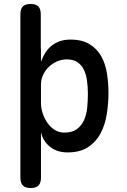

<svg xmlns="http://www.w3.org/2000/svg" viewBox="-20 -760 640 970"><path d="M83 -688Q83 -715 95.5 -727.5Q108 -740 134.5 -740Q161 -740 173.5 -727.5Q186 -715 186 -688V-522Q187 -516 187 -508V-448Q196 -473 209 -493.5Q222 -514 240 -528.5Q258 -543 281.5 -551.5Q305 -560 336 -560Q395 -560 433 -536.5Q471 -513 492 -475Q513 -437 520.5 -388.5Q528 -340 528 -290Q528 -237 519.5 -183.5Q511 -130 488.5 -87Q466 -44 425.5 -17Q385 10 321 10Q268 10 232 -19Q196 -48 187 -93V138Q187 165 174 177.5Q161 190 135 190Q109 190 96 177.5Q83 165 83 138ZM318 -460Q292 -460 268 -449.5Q244 -439 226 -421.5Q208 -404 197.5 -381Q187 -358 187 -333V-239Q187 -214 195.5 -188Q204 -162 219 -140Q234 -118 256 -104Q278 -90 304 -90Q344 -90 367.5 -107Q391 -124 404 -152Q417 -180 420.5 -215Q424 -250 424 -286Q424 -321 419.5 -353Q415 -385 403 -409Q391 -433 370 -446.5Q349 -460 318 -460Z"/></svg>

Font: Maple Mono Medium
Style: Regular
Weight: 500
Monospace: yes
Designer: subframe7536
Version: Version 7.000